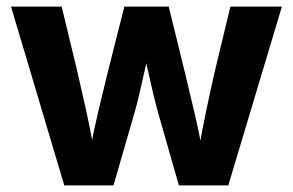

<svg xmlns="http://www.w3.org/2000/svg" viewBox="-20 -559 883 579"><path d="M173.8 0 13.2 -539.1H166L213.4 -342.3Q226.1 -287.6 240 -224.9Q253.9 -162.1 266.1 -89.4H248.5Q261.7 -161.1 276.6 -224.1Q291.5 -287.1 305.2 -342.3L355 -539.1H488.8L537.1 -342.3Q550.3 -287.1 565.2 -224.4Q580.1 -161.6 593.3 -89.4H576.2Q588.4 -161.1 601.6 -223.9Q614.7 -286.6 627.4 -342.3L674.8 -539.1H830.1L668.5 0H519.5L459.5 -209.5Q450.7 -240.2 441.9 -277.1Q433.1 -314 424.8 -352.1Q416.5 -390.1 408.2 -423.8H434.1Q425.8 -390.1 417.5 -352.1Q409.2 -314 400.6 -277.1Q392.1 -240.2 382.8 -209.5L322.3 0Z"/></svg>

Font: Inter 18pt
Style: Bold
Weight: 700
Designer: Rasmus Andersson
Foundry: rsms
Version: Version 4.001;git-66647c0bb